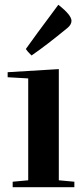

<svg xmlns="http://www.w3.org/2000/svg" viewBox="-20 -783 349 803"><path d="M279 -696Q279 -680 262 -666Q172 -592 112 -551Q95 -567 88 -578Q118 -621 224 -763Q279 -720 279 -696ZM291 0H33V-23L98 -29V-455L12 -460V-481L226 -494V-29L291 -23Z"/></svg>

Font: Rufina
Style: Bold
Weight: 700
Designer: Martin Sommaruga
Foundry: Martin Sommaruga
Version: Version 1.001